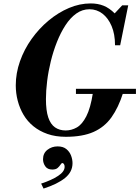

<svg xmlns="http://www.w3.org/2000/svg" viewBox="-20 -785 813 1120"><path d="M364 13Q304 13 257 -3.5Q210 -20 175 -48.5Q140 -77 117.5 -115Q95 -153 83.5 -197Q72 -241 72 -287Q72 -358 96.5 -427.5Q121 -497 164.5 -558Q208 -619 264 -665.5Q320 -712 382.5 -738.5Q445 -765 509 -765Q551 -765 584.5 -751.5Q618 -738 649 -707L693 -754H728L681 -521H651Q651 -586 631 -633Q611 -680 577.5 -705.5Q544 -731 502 -731Q460 -731 425 -706Q390 -681 362 -638Q334 -595 312.5 -541Q291 -487 276.5 -428Q262 -369 255 -312Q248 -255 248 -207Q248 -140 261.5 -100Q275 -60 301 -42Q327 -24 363 -24Q397 -24 428 -41.5Q459 -59 483.5 -106.5Q508 -154 522 -243H698Q671 -158 630.5 -101Q590 -44 526 -15.5Q462 13 364 13ZM423 -237V-267H773V-237ZM234 315 220 286Q281 266 319 241Q357 216 357 188Q357 177 352.5 171.5Q348 166 344 166Q339 166 333 175.5Q327 185 316.5 194.5Q306 204 285 204Q257 204 244 185Q231 166 231 144Q231 109 256.5 89Q282 69 316 69Q348 69 367 84.5Q386 100 394.5 122.5Q403 145 403 167Q403 218 359 253.5Q315 289 234 315Z"/></svg>

Font: Libre Bodoni
Style: Italic
Weight: 400
Italic angle: -13°
Designer: Pablo Impallari, Rodrigo Fuenzalida
Foundry: Impallari Type
Version: Version 2.005;gftools[0.9.23]